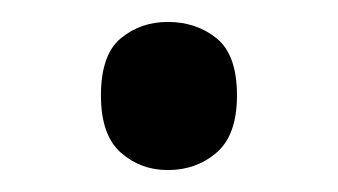

<svg xmlns="http://www.w3.org/2000/svg" viewBox="-20 -440 308 175"><path d="M72 -353Q72 -390 90 -405Q108 -420 133 -420Q159 -420 177.5 -405Q196 -390 196 -353Q196 -317 177.5 -301Q159 -285 133 -285Q108 -285 90 -301Q72 -317 72 -353Z"/></svg>

Font: Noto Music
Style: Regular
Weight: 400
Designer: Monotype Design Team, Benjamin Yang
Foundry: Monotype Imaging Inc.
Version: Version 2.002; ttfautohint (v1.8.4.7-5d5b)